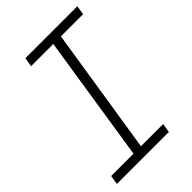

<svg xmlns="http://www.w3.org/2000/svg" viewBox="-209 -788 875 875"><g transform="rotate(-45 229.0 -350.0)"><path d="M13 0 20 -44H164L259 -656H116L123 -700H458L451 -656H308L212 -44H355L348 0Z"/></g></svg>

Font: MuseoModerno Thin ExtraLight
Style: Italic
Weight: 250
Italic angle: -9°
Version: Version 1.003